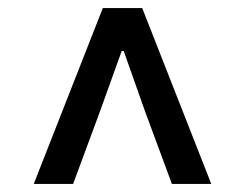

<svg xmlns="http://www.w3.org/2000/svg" viewBox="-20 -774 610 478"><path d="M150 -535 64 -316H162L229 -497L283 -647H288L341 -497L408 -316H506L420 -535L334 -754H236Z"/></svg>

Font: GenSekiGothic2 TW M
Style: Regular
Weight: 500
Version: Version 2.100;PS 2.1;hotconv 16.6.51;makeotf.lib2.5.65220 DE